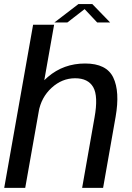

<svg xmlns="http://www.w3.org/2000/svg" viewBox="-28 -904 633 924"><path d="M-7.7 0H93.4L232.4 -785H131.3ZM367.3 0H468.2L528.4 -342Q549.6 -463.4 517.1 -530.9Q484.6 -598.4 381.6 -598.4Q278.1 -598.4 202.6 -533.9Q127.2 -469.4 114.2 -396.7L157.8 -365.3Q170.1 -435.3 220.3 -481.4Q270.5 -527.4 333.5 -527.4Q396 -527.4 420.7 -484.4Q445.4 -441.4 426.9 -338.3ZM233.7 -795.8H296.1L379.2 -860.2L439.8 -795.8H502.1L416.3 -884.4H349.4Z"/></svg>

Font: Anybody Thin
Style: Italic
Weight: 100
Italic angle: -10°
Designer: Tyler Finck
Foundry: Etcetera Type Company
Version: Version 1.114;gftools[0.9.25]